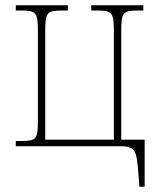

<svg xmlns="http://www.w3.org/2000/svg" viewBox="-20 -556 605 730"><path d="M510 154H530V-25H441V-438C441 -509 447 -516 506 -516H525V-536H327V-516H348C406 -516 413 -509 413 -438V-25H152V-438C152 -509 159 -516 217 -516H238V-536H40V-516H59C118 -516 124 -509 124 -438V-98C124 -27 119 -20 59 -20H40V0H435C490 0 499 11 505 90Z"/></svg>

Font: Noto Serif SemiCondensed Thin
Style: Regular
Weight: 100
Width: 4
Designer: Monotype Design Team
Foundry: Monotype Imaging Inc.
Version: Version 2.015